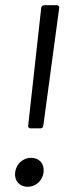

<svg xmlns="http://www.w3.org/2000/svg" viewBox="-20 -720 251 736"><path d="M97 -228H135C141 -228 145 -231 146 -238L207 -690C208 -696 204 -700 198 -700H149C143 -700 139 -696 138 -690L88 -238C88 -231 91 -228 97 -228ZM86 -4C117 -4 143 -27 147 -59C151 -92 131 -115 99 -115C68 -115 42 -92 38 -59C34 -27 55 -4 86 -4Z"/></svg>

Font: Barlow Semi Condensed
Style: Italic
Weight: 400
Width: 4
Italic angle: -7°
Designer: Jeremy Tribby
Foundry: Tribby Type
Version: Version 1.422;hotconv 1.0.109;makeotfexe 2.5.65596